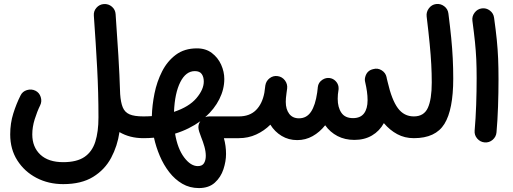

<svg xmlns="http://www.w3.org/2000/svg" viewBox="-20 -667 2602 973"><path d="M31.7 14.2Q31.7 -42.5 47.4 -92Q63 -141.6 84 -183.1Q93.8 -203.6 116.2 -210.4Q138.7 -217.3 159.2 -207.5Q179.2 -197.8 186.3 -175.5Q193.4 -153.3 183.6 -133.3Q168 -101.6 155.8 -62.5Q143.6 -23.4 143.6 14.2Q143.6 78.1 184.3 116.5Q225.1 154.8 300.3 154.8Q369.1 154.8 408 128.4Q446.8 102.1 462.9 51.5Q479 1 479 -72.3Q479 -197.3 472.4 -321Q465.8 -444.8 455.6 -587.4Q453.6 -610.4 468.8 -627.7Q483.9 -645 506.8 -646.5Q529.8 -647.9 547.1 -633.1Q564.5 -618.2 565.9 -595.2Q573.7 -485.8 579.8 -386.7Q585.9 -287.6 588.9 -190.4Q591.8 -147.9 602.1 -123Q612.3 -98.1 636.5 -87.6Q660.6 -77.1 706.5 -77.1H707Q730 -77.1 746.1 -61Q762.2 -44.9 762.2 -22Q762.2 0.5 746.1 16.8Q730 33.2 707 33.2H706.5Q637.7 33.2 585.4 2.4Q575.2 72.8 543.2 132.8Q511.2 192.9 451.7 229.5Q392.1 266.1 300.3 266.1Q225.6 266.1 164.8 234.4Q104 202.6 67.9 146Q31.7 89.4 31.7 14.2Z M651.9 -22Q651.9 -44.9 668.2 -61Q684.6 -77.1 707 -77.1Q729 -77.1 749.5 -78.6Q751 -133.3 762.9 -193.1Q774.9 -252.9 801.3 -304.9Q827.6 -356.9 871.1 -389.4Q914.6 -421.9 978 -421.9Q1022.9 -421.9 1053.7 -398.4Q1084.5 -375 1100.6 -339.4Q1116.7 -303.7 1116.7 -266.6Q1116.7 -214.8 1091.6 -164.6Q1066.4 -114.3 1020 -73.2Q1029.8 -77.1 1041 -77.1H1190.4Q1213.4 -77.1 1229.5 -61Q1245.6 -44.9 1245.6 -22Q1245.6 0.5 1229.5 16.8Q1213.4 33.2 1190.4 33.2H1114.7Q1125.5 72.3 1125.5 113.3Q1125.5 150.4 1112.3 190.7Q1099.1 231 1068.8 258.5Q1038.6 286.1 987.8 286.1Q941.4 286.1 903.8 264.2Q866.2 242.2 837.6 205.3Q809.1 168.5 789.8 123Q770.5 77.6 760.3 30.8Q733.9 33.2 707 33.2Q684.6 33.2 668.2 16.8Q651.9 0.5 651.9 -22ZM967.3 -306.6Q921.9 -306.6 893.8 -251Q865.7 -195.3 861.8 -100.1Q938 -125.5 975.3 -169.4Q1012.7 -213.4 1012.7 -253.9Q1012.7 -276.9 1002.4 -291.7Q992.2 -306.6 967.3 -306.6ZM985.4 -22Q985.4 -39.1 995.1 -52.7Q968.3 -33.2 936 -17.1Q903.8 -1 867.2 10.3Q879.9 86.4 913.1 130.6Q946.3 174.8 982.4 174.8Q1004.9 174.8 1013.9 159.9Q1022.9 145 1022.9 122.6Q1022.9 101.1 1015.9 75.9Q1008.8 50.8 999.5 28.3Q994.1 14.2 989.7 0.7Q985.4 -12.7 985.4 -22Z M1135.3 -22Q1135.3 -44.9 1151.4 -61Q1167.5 -77.1 1190.4 -77.1Q1245.1 -77.1 1277.1 -108.9Q1309.1 -140.6 1319.8 -197.3Q1321.8 -211.4 1324.7 -234.4Q1328.6 -257.3 1346.9 -271Q1365.2 -284.7 1387.7 -281.2Q1410.2 -277.8 1424.1 -259.3Q1438 -240.7 1435.1 -217.8Q1434.6 -213.9 1434.1 -210.9Q1433.1 -203.6 1432.1 -196.3Q1429.7 -179.7 1429 -169.9Q1428.2 -160.2 1428.2 -150.9Q1428.2 -113.3 1445.6 -90.3Q1462.9 -67.4 1495.1 -67.4Q1533.7 -67.4 1555.9 -100.3Q1578.1 -133.3 1587.4 -197.8Q1588.4 -209.5 1590.3 -222.2V-224.1Q1592.8 -250 1615.2 -263.7Q1615.2 -264.2 1615.7 -264.2Q1615.7 -264.2 1616.2 -264.2Q1632.3 -273.9 1650.9 -271.5Q1668 -269 1680.2 -256.8Q1692.4 -244.6 1695.3 -228.5Q1695.3 -228 1695.3 -227.5Q1695.3 -227.5 1695.3 -227.1Q1696.3 -220.7 1695.8 -214.4Q1694.3 -201.2 1692.4 -188.5Q1691.4 -176.8 1691.4 -166.5Q1691.4 -123 1710 -95.7Q1728.5 -68.4 1769 -68.4Q1806.6 -68.4 1824.7 -92.3Q1842.8 -116.2 1842.8 -159.2Q1842.8 -180.7 1839.6 -203.4Q1836.4 -226.1 1830.6 -251Q1827.1 -264.2 1831.1 -277.8Q1839.8 -310.1 1872.1 -316.9Q1894 -323.2 1914.1 -310.8Q1934.1 -298.3 1939 -275.9Q1939.5 -272.9 1939.9 -270.5Q1942.4 -260.7 1944.3 -252.4Q1965.3 -160.6 1996.3 -118.9Q2027.3 -77.1 2077.1 -77.1H2077.6Q2100.6 -77.1 2116.7 -61Q2132.8 -44.9 2132.8 -22Q2132.8 0.5 2116.7 16.8Q2100.6 33.2 2077.6 33.2H2077.1Q2030.8 33.2 1993.2 12.9Q1955.6 -7.3 1925.3 -43Q1903.3 -2.9 1865.2 19.5Q1827.1 42 1775.9 42Q1728 42 1690.4 22.5Q1652.8 2.9 1627.9 -32.2Q1600.1 2.9 1564.2 22.9Q1528.3 43 1486.3 43Q1442.4 43 1407.2 21.7Q1372.1 0.5 1350.1 -35.2Q1318.8 -3.9 1278.3 14.6Q1237.8 33.2 1190.4 33.2Q1168 33.2 1151.6 16.8Q1135.3 0.5 1135.3 -22Z M2022.5 -22Q2022.5 -44.9 2038.8 -61Q2055.2 -77.1 2077.6 -77.1Q2128.4 -77.1 2148.2 -120.4Q2168 -163.6 2168 -249Q2168 -294.9 2165.5 -340.8Q2163.1 -386.7 2157.5 -444.6Q2151.9 -502.4 2142.1 -584Q2139.6 -606.4 2153.6 -625Q2167.5 -643.6 2189.9 -646.5Q2212.4 -649.4 2231 -635.5Q2249.5 -621.6 2252.4 -598.6Q2261.2 -529.8 2266.6 -475.1Q2272 -420.4 2274.4 -371.1Q2276.9 -321.8 2276.9 -268.6Q2276.9 -111.3 2232.2 -39.1Q2187.5 33.2 2077.6 33.2Q2055.2 33.2 2038.8 16.8Q2022.5 0.5 2022.5 -22Z M2374 -562Q2371.1 -584.5 2385.3 -603Q2399.4 -621.6 2421.9 -624.5Q2444.3 -627.4 2462.6 -613.5Q2481 -599.6 2483.9 -576.7Q2492.7 -513.7 2497.6 -465.1Q2502.4 -416.5 2504.4 -369.9Q2506.3 -323.2 2506.3 -265.1Q2506.3 -197.3 2503.9 -127Q2501.5 -56.6 2496.1 3.9Q2494.1 26.4 2476.6 41.5Q2459 56.6 2436 54.7Q2413.6 52.7 2398.4 35.2Q2383.3 17.6 2385.3 -4.9Q2390.6 -65.4 2393.1 -135Q2395.5 -204.6 2395.5 -270.5Q2395.5 -324.7 2393.6 -366.9Q2391.6 -409.2 2387 -454.3Q2382.3 -499.5 2374 -562Z"/></svg>

Font: Mikhak SemiBold
Style: Regular
Weight: 600
Designer: Amin Abedi
Version: Version 3.3